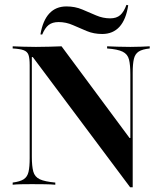

<svg xmlns="http://www.w3.org/2000/svg" viewBox="-20 -762 670 792"><path d="M516.9 10.5 115.3 -526.6H111.3V-116.1Q111.3 -76.6 117.3 -54.4Q123.4 -32.3 144 -22.6Q164.5 -12.9 208.1 -8.9V0Q191.9 -1.6 164.5 -2Q137.1 -2.4 111.3 -2.4Q87.9 -2.4 66.9 -2Q46 -1.6 32.3 0V-8.9Q62.9 -12.9 77.8 -22.6Q92.7 -32.3 97.6 -52.8Q102.4 -73.4 102.4 -108.9V-492.7Q102.4 -521.8 97.6 -535.5Q92.7 -549.2 77.8 -554.8Q62.9 -560.5 32.3 -562.1V-571Q48.4 -570.2 74.6 -569.4Q100.8 -568.5 128.2 -568.5Q158.1 -568.5 185.1 -569.4Q212.1 -570.2 233.9 -571L514.5 -192.7H517.7V-454.8Q517.7 -494.4 512.1 -516.5Q506.5 -538.7 485.9 -548.8Q465.3 -558.9 421.8 -562.1V-571Q437.9 -570.2 465.3 -569.4Q492.7 -568.5 517.7 -568.5Q541.1 -568.5 562.5 -569.4Q583.9 -570.2 597.6 -571V-562.1Q566.9 -558.9 552 -549.2Q537.1 -539.5 532.3 -519Q527.4 -498.4 527.4 -462.1V10.5ZM401.6 -621.8Q366.9 -621.8 337.9 -633.9Q308.9 -646 280.6 -658.5Q252.4 -671 221.8 -671Q196 -671 180.6 -658.9Q165.3 -646.8 154 -619.4L146.8 -620.2Q156.5 -677.4 183.5 -706.5Q210.5 -735.5 254 -735.5Q289.5 -735.5 319 -723Q348.4 -710.5 376.6 -698.4Q404.8 -686.3 434.7 -686.3Q460.5 -686.3 475.8 -699.6Q491.1 -712.9 501.6 -741.9L508.9 -740.3Q500 -681.5 473 -651.6Q446 -621.8 401.6 -621.8Z"/></svg>

Font: Playfair 144pt
Style: Bold
Weight: 700
Version: Version 2.001;gftools[0.9.30]